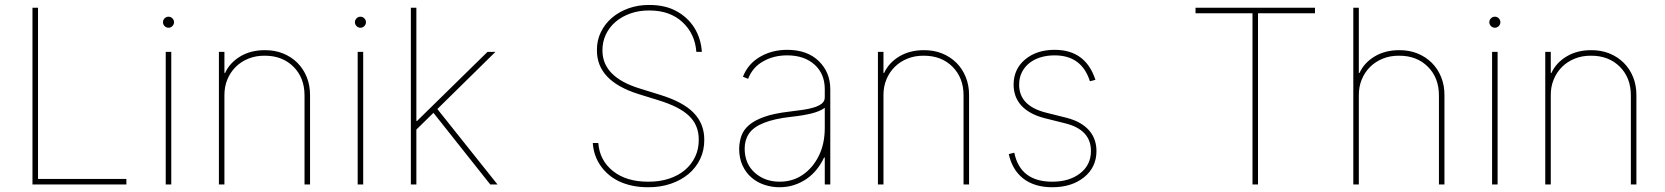

<svg xmlns="http://www.w3.org/2000/svg" viewBox="-20 -759 6850 790"><path d="M500 0H113.6V-727.3H136.4V-22.7H500Z M650.6 0ZM684.7 0H661.9V-545.5H684.7ZM673.3 -644.9Q664.1 -644.9 657.3 -651.6Q650.6 -658.4 650.6 -667.6Q650.6 -676.8 657.3 -683.6Q664.1 -690.3 673.3 -690.3Q682.5 -690.3 689.3 -683.6Q696 -676.8 696 -667.6Q696 -658.4 689.3 -651.6Q682.5 -644.9 673.3 -644.9Z M1255.7 0H1233V-366.5Q1233 -438.9 1187.5 -484.4Q1142 -529.8 1069.6 -529.8Q1033 -530.2 1002.5 -517.9Q971.9 -505.7 949.8 -483.7Q927.6 -461.6 915.3 -431.6Q903.1 -401.6 903.4 -366.5V0H880.7V-545.5H903.4V-458.8H906.2Q924.7 -500 967.7 -526.3Q1011 -552.6 1069.6 -552.6Q1110.4 -552.9 1144.7 -539.1Q1179 -525.2 1203.8 -500.4Q1228.7 -475.5 1242.4 -441.2Q1256 -407 1255.7 -366.5Z M1440.3 0ZM1474.4 0H1451.7V-545.5H1474.4ZM1463.1 -644.9Q1453.8 -644.9 1447.1 -651.6Q1440.3 -658.4 1440.3 -667.6Q1440.3 -676.8 1447.1 -683.6Q1453.8 -690.3 1463.1 -690.3Q1472.3 -690.3 1479 -683.6Q1485.8 -676.8 1485.8 -667.6Q1485.8 -658.4 1479 -651.6Q1472.3 -644.9 1463.1 -644.9Z M2027 0H1997.2L1763.5 -294.7L1693.2 -225.9V0H1670.5V-727.3H1693.2V-261.4H1696L1985.8 -545.5H2018.5L1779.5 -310.4Z M2646.3 11.4Q2611.5 11.4 2581.9 5.1Q2552.2 -1.1 2527.9 -12.6Q2503.6 -24.1 2484.6 -40.3Q2465.6 -56.5 2451.7 -76.3Q2422.9 -116.8 2419 -170.5H2441.8Q2447.1 -99.4 2501.8 -55.4Q2556.5 -11.4 2646.3 -11.4Q2693.9 -11 2732.6 -23.8Q2771.3 -36.6 2798.7 -59.8Q2826 -83.1 2840.7 -114.9Q2855.5 -146.7 2855.1 -184.7Q2855.1 -244.3 2815 -282.3Q2775.6 -320.3 2688.9 -346.6L2606.5 -372.2Q2436.1 -425.8 2436.1 -551.1Q2435.4 -592 2452.1 -626.4Q2468.8 -660.9 2498 -685.9Q2527.3 -710.9 2566.9 -725Q2606.5 -739 2652 -738.6Q2717 -738.6 2763.5 -713.1Q2810 -687.5 2836.6 -645.2Q2864 -601.9 2867.9 -545.5H2845.2Q2839.8 -620 2788 -668Q2736.2 -715.9 2652 -715.9Q2610.1 -716.3 2574.6 -703.8Q2539.1 -691.4 2513.1 -669.4Q2487.2 -647.4 2472.8 -617Q2458.5 -586.6 2458.8 -551.1Q2458.8 -441.8 2612.2 -394.9L2694.6 -369.3Q2791.2 -339.8 2834.9 -294Q2877.8 -248.9 2877.8 -184.7Q2878.2 -141 2861 -104.9Q2843.8 -68.9 2812.9 -43Q2782 -17 2739.3 -2.7Q2696.7 11.7 2646.3 11.4Z M3187.5 11.4Q3155.2 11.4 3125.2 1.4Q3095.2 -8.5 3072.1 -28.4Q3049 -48.3 3035.2 -78.1Q3021.3 -108 3021.3 -147.7Q3022 -175.1 3030.4 -199.6Q3038.7 -224.1 3061.3 -243.8Q3083.8 -263.5 3123.8 -277.9Q3163.7 -292.3 3227.3 -299.7Q3255 -303.3 3281.4 -306.8Q3307.9 -310.4 3328.7 -316.8Q3349.4 -323.2 3361.7 -333.1Q3373.9 -343 3373.6 -359.4V-392Q3373.6 -455.3 3331.7 -492.9Q3289.4 -531.2 3218.8 -531.2Q3163.4 -531.2 3120.4 -506.7Q3076.7 -482.6 3058.2 -434.7L3036.9 -443.2Q3057.5 -496.4 3107.2 -525.2Q3156.6 -554 3218.8 -554Q3301.5 -554 3349.1 -507.5Q3396.3 -461.3 3396.3 -392V0H3373.6V-110.8H3370.7Q3358.3 -84.2 3340.4 -61.8Q3322.4 -39.4 3299.2 -23.3Q3275.9 -7.1 3247.9 2.1Q3219.8 11.4 3187.5 11.4ZM3187.5 -11.4Q3241.8 -11.4 3283 -39.8Q3324.6 -68.5 3348.7 -117.2Q3373.6 -166.5 3373.6 -233V-315.3Q3353 -300.4 3317.8 -291.9Q3282.7 -283.4 3235.8 -278.4Q3097.3 -263.1 3061.4 -208.8Q3044 -182.9 3044 -147.7Q3044 -85.9 3085.2 -48.7Q3126.8 -11.4 3187.5 -11.4Z M3967.3 0H3944.6V-366.5Q3944.6 -438.9 3899.1 -484.4Q3853.7 -529.8 3781.2 -529.8Q3744.7 -530.2 3714.1 -517.9Q3683.6 -505.7 3661.4 -483.7Q3639.2 -461.6 3627 -431.6Q3614.7 -401.6 3615.1 -366.5V0H3592.3V-545.5H3615.1V-458.8H3617.9Q3636.4 -500 3679.3 -526.3Q3722.7 -552.6 3781.2 -552.6Q3822.1 -552.9 3856.4 -539.1Q3890.6 -525.2 3915.5 -500.4Q3940.3 -475.5 3954 -441.2Q3967.7 -407 3967.3 -366.5Z M4309.7 11.4Q4271.3 11.4 4241.1 1.8Q4210.9 -7.8 4188.6 -25.7Q4166.2 -43.7 4151.8 -68.9Q4137.4 -94.1 4130.7 -125L4153.4 -130.7Q4177.9 -11.4 4309.7 -11.4Q4380.3 -11.4 4424.7 -46.2Q4468.8 -80.6 4468.8 -137.8Q4468.8 -225.1 4363.6 -251.4L4278.4 -272.7Q4245.4 -281.2 4221.4 -294.6Q4197.4 -307.9 4181.6 -325.6Q4165.8 -343.4 4158.2 -364.7Q4150.6 -386 4150.6 -410.5Q4150.6 -474.8 4197.8 -514.2Q4245 -554 4319.6 -554Q4447.1 -554 4487.2 -430.4L4464.5 -424.7Q4430.8 -531.2 4319.6 -531.2Q4287.6 -531.2 4260.8 -522.9Q4234 -514.6 4214.5 -498.8Q4195 -483 4184.1 -460.6Q4173.3 -438.2 4173.3 -410.5Q4173.3 -323.2 4284.1 -295.5L4369.3 -274.1Q4400.6 -266 4423.7 -252.7Q4446.7 -239.3 4461.8 -221.8Q4476.9 -204.2 4484.2 -182.9Q4491.5 -161.6 4491.5 -137.8Q4491.5 -71 4440.7 -29.8Q4389.9 11.4 4309.7 11.4Z M5156.2 0H5133.5V-704.5H4899.1V-727.3H5390.6V-704.5H5156.2Z M5923.3 0H5900.6V-366.5Q5900.6 -438.9 5855.1 -484.4Q5809.7 -529.8 5737.2 -529.8Q5700.6 -530.2 5670.1 -517.9Q5639.6 -505.7 5617.4 -483.7Q5595.2 -461.6 5582.9 -431.6Q5570.7 -401.6 5571 -366.5V0H5548.3V-727.3H5571V-458.8H5573.9Q5592.3 -500 5635.3 -526.3Q5678.6 -552.6 5737.2 -552.6Q5778.1 -552.9 5812.3 -539.1Q5846.6 -525.2 5871.4 -500.4Q5896.3 -475.5 5910 -441.2Q5923.7 -407 5923.3 -366.5Z M6108 0ZM6142 0H6119.3V-545.5H6142ZM6130.7 -644.9Q6121.4 -644.9 6114.7 -651.6Q6108 -658.4 6108 -667.6Q6108 -676.8 6114.7 -683.6Q6121.4 -690.3 6130.7 -690.3Q6139.9 -690.3 6146.7 -683.6Q6153.4 -676.8 6153.4 -667.6Q6153.4 -658.4 6146.7 -651.6Q6139.9 -644.9 6130.7 -644.9Z M6713.1 0H6690.3V-366.5Q6690.3 -438.9 6644.9 -484.4Q6599.4 -529.8 6527 -529.8Q6490.4 -530.2 6459.9 -517.9Q6429.3 -505.7 6407.1 -483.7Q6384.9 -461.6 6372.7 -431.6Q6360.4 -401.6 6360.8 -366.5V0H6338.1V-545.5H6360.8V-458.8H6363.6Q6382.1 -500 6425.1 -526.3Q6468.4 -552.6 6527 -552.6Q6567.8 -552.9 6602.1 -539.1Q6636.4 -525.2 6661.2 -500.4Q6686.1 -475.5 6699.8 -441.2Q6713.4 -407 6713.1 -366.5Z"/></svg>

Font: Linik Sans Thin
Style: Regular
Weight: 100
Designer: Fonts by Rasmus Andersson / Changes by Cristiano Sobral with parts from Marc Monis
Foundry: rsms
Version: Version 3.020; ttfautohint (v1.6)